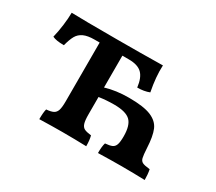

<svg xmlns="http://www.w3.org/2000/svg" viewBox="-99 -697 1003 893"><g transform="rotate(30 402.0 -250.0)"><path d="M746 2Q684 0 619 0Q565 0 495 2Q495 -35 501 -53Q526 -55 538 -60.5Q550 -66 555 -80.5Q560 -95 560 -125Q560 -184 535.5 -207.5Q511 -231 448 -231Q406 -231 367 -225V-132Q367 -99 372 -83.5Q377 -68 388.5 -62Q400 -56 426 -53Q432 -31 432 2Q370 0 304 0Q250 0 180 2Q180 -35 185 -53Q210 -55 222.5 -61.5Q235 -68 240 -83.5Q245 -99 245 -132V-447H218Q181 -447 159.5 -437Q138 -427 127 -407.5Q116 -388 107 -353Q65 -353 45 -363Q53 -395 58 -434Q63 -473 63 -502Q122 -500 308 -500Q435 -500 553 -502Q550 -440 565 -364Q537 -353 501 -353Q495 -403 472.5 -425Q450 -447 402 -447H367V-276Q423 -293 492 -293Q571 -293 610.5 -276.5Q650 -260 664 -227Q678 -194 681 -132Q683 -95 686.5 -81Q690 -67 701 -61.5Q712 -56 741 -53Q746 -28 746 2Z"/></g></svg>

Font: Vollkorn SC SemiBold
Style: Regular
Weight: 600
Designer: Friedrich Althausen
Foundry: Friedrich Althausen
Version: Version 4.015